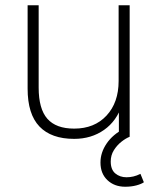

<svg xmlns="http://www.w3.org/2000/svg" viewBox="-20 -520 601 730"><path d="M262 8Q175 8 130 -39Q85 -86 85 -183V-500H127V-187Q127 -106 160 -68.5Q193 -31 262 -31Q339 -31 385 -80.5Q431 -130 431 -212V-500H473V0H432V-122H444Q424 -60 375.5 -26Q327 8 262 8ZM456 190Q415 190 388.5 165Q362 140 362 98Q362 60 385.5 25.5Q409 -9 452 -31L473 0Q458 6 441.5 19Q425 32 413 51Q401 70 401 94Q401 125 418.5 139.5Q436 154 461 154Q474 154 487 151Q500 148 514 141L527 173Q517 180 498 185Q479 190 456 190Z"/></svg>

Font: Mulish ExtraLight
Style: Regular
Weight: 200
Designer: Vernon Adams
Foundry: Vernon Adams
Version: Version 3.603